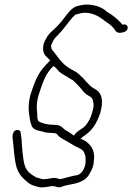

<svg xmlns="http://www.w3.org/2000/svg" viewBox="-20 -650 582 845"><path d="M35 -47C40 -12 43 65 56 95C69 126 84 137 104 154C114 162 124 166 136 169L149 173C154 174 159 175 163 175C167 175 170 174 174 174C188 174 197 169 213 169C219 170 222 170 225 171C238 177 249 174 262 168C294 160 323 159 349 142C368 130 375 114 385 94C393 77 392 64 394 48C397 9 378 -15 353 -31L334 -40L338 -42C342 -46 346 -50 352 -53C387 -78 404 -104 421 -152C437 -207 429 -243 396 -259C378 -269 371 -279 359 -291L346 -306C333 -317 322 -331 306 -338C291 -346 274 -356 261 -368C243 -385 227 -410 211 -429C208 -430 204 -443 205 -448C205 -451 206 -454 208 -457C215 -475 223 -485 235 -496C253 -514 268 -535 285 -556C290 -563 306 -583 314 -586C319 -588 344 -594 351 -594C397 -594 422 -572 451 -551C462 -545 482 -527 486 -518C491 -508 501 -504 514 -506C528 -509 541 -512 542 -528C542 -541 532 -544 518 -542C500 -565 476 -583 450 -599C428 -619 396 -630 358 -630C348 -630 319 -624 311 -620C288 -609 268 -577 250 -555L234 -537C219 -520 195 -505 184 -482C163 -450 166 -415 185 -400L201 -384C188 -372 177 -359 166 -346C144 -319 131 -284 119 -248C116 -239 113 -230 111 -221C107 -202 107 -191 106 -176L107 -158C109 -140 112 -115 118 -100C122 -85 138 -76 155 -74L170 -70C178 -67 193 -65 203 -65C206 -65 211 -65 217 -64C225 -64 231 -61 234 -56C243 -44 258 -38 271 -30L312 -6C328 2 345 7 351 23L356 38C357 49 357 60 356 72C351 95 339 116 319 121C292 125 269 133 248 138C238 138 232 134 221 133C214 133 207 134 202 135L190 137C187 138 183 138 180 138C177 138 174 139 171 139C169 139 165 138 162 137L151 134C140 132 134 128 125 122C106 109 96 100 88 75C81 53 76 -8 75 -37C74 -46 72 -53 72 -58C71 -66 72 -73 65 -76C45 -85 34 -64 35 -47ZM147 -221C149 -228 151 -236 154 -244C169 -291 183 -328 211 -355C212 -356 214 -358 216 -359C226 -353 231 -345 239 -336C254 -322 272 -316 288 -304L299 -298C316 -284 333 -265 346 -248L356 -238C366 -229 388 -223 389 -207C393 -191 394 -183 386 -156C377 -124 361 -95 337 -82C324 -74 313 -65 305 -53C304 -54 305 -54 304 -54C295 -60 286 -68 277 -72C258 -80 252 -100 226 -100C220 -101 214 -101 211 -101C189 -101 169 -107 153 -114C143 -120 144 -139 144 -152C141 -172 140 -192 147 -221Z"/></svg>

Font: Stray Cat
Style: CnObl
Weight: 400
Version: Version 1.0